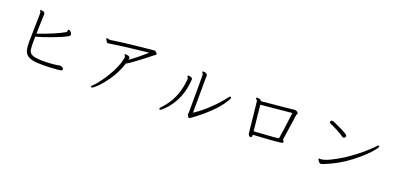

<svg xmlns="http://www.w3.org/2000/svg" viewBox="3 -1533 4994 2431"><g transform="rotate(20 2500.0 -317.5)"><path d="M316 -322 315 -244Q315 -193 319 -159Q323 -125 341 -104Q375 -66 507 -66Q639 -66 729 -84Q732 -85 739 -85H743Q755 -84 771 -74.5Q787 -65 787 -52.5Q787 -40 775.5 -35.5Q764 -31 752 -29Q620 -17 528 -17Q436 -17 386.5 -28.5Q337 -40 310.5 -64.5Q284 -89 274.5 -130Q265 -171 265 -229L273 -619Q273 -641 266.5 -644.5Q260 -648 260 -654V-657Q262 -663 273 -663Q325 -663 325 -628V-623Q325 -619 324 -594.5Q323 -570 322 -533Q321 -496 319.5 -451.5Q318 -407 317 -363Q547 -442 666 -511Q675 -515 675 -529V-531Q675 -547 687 -550H690Q697 -550 706 -542Q731 -520 731 -501.5Q731 -483 713 -473Q648 -437 527 -391.5Q406 -346 316 -322Z M1208 39Q1195 39 1195 28Q1195 22 1210 7Q1247 -25 1296 -93Q1445 -302 1471 -462Q1471 -473 1464.5 -481.5Q1458 -490 1458 -497L1459 -500Q1460 -504 1467.5 -504Q1475 -504 1489 -502Q1529 -496 1529 -471Q1529 -462 1525 -450Q1640 -533 1741 -625Q1676 -617 1518.5 -599.5Q1361 -582 1288.5 -570Q1216 -558 1208 -558Q1200 -558 1191 -569Q1182 -580 1176 -591.5Q1170 -603 1170 -606Q1170 -615 1179 -615L1218 -607H1222Q1383 -633 1578.5 -652.5Q1774 -672 1792 -674H1794Q1814 -674 1834 -644Q1836 -640 1836 -638Q1836 -628 1813 -616Q1807 -613 1784 -594Q1726 -546 1630 -475Q1534 -404 1510 -394Q1469 -262 1388.5 -149Q1308 -36 1243 17Q1216 39 1208 39Z M2464 -636Q2525 -636 2525 -596L2524 -574V-538L2523 -367L2522 -169V-100Q2648 -182 2774 -314Q2834 -378 2880 -439Q2891 -454 2900.5 -454Q2910 -454 2910 -443Q2910 -432 2905 -422Q2822 -265 2587 -81Q2509 -20 2499.5 -20Q2490 -20 2483.5 -29Q2477 -38 2473 -48.5Q2469 -59 2469 -61V-64L2472 -90L2473 -384V-583Q2473 -603 2465 -611.5Q2457 -620 2457 -628V-629Q2457 -636 2464 -636ZM2364 -486Q2351 -298 2271 -164Q2211 -64 2133 -1Q2122 7 2113 7Q2104 7 2104 -4Q2104 -15 2121.5 -31.5Q2139 -48 2170 -88Q2294 -245 2312 -473V-477Q2312 -494 2305.5 -500Q2299 -506 2299 -511.5Q2299 -517 2300.5 -519.5Q2302 -522 2312.5 -522Q2323 -522 2338.5 -517Q2354 -512 2359 -507.5Q2364 -503 2364 -492Z M3330 -92Q3330 -59 3310 -59Q3294 -59 3282 -83L3276 -94Q3275 -97 3275 -106.5Q3275 -116 3274 -122Q3273 -128 3270 -157.5Q3267 -187 3262.5 -230Q3258 -273 3253 -320Q3248 -367 3243.5 -409.5Q3239 -452 3236 -480.5Q3233 -509 3231 -518Q3229 -527 3219 -533.5Q3209 -540 3209 -550Q3210 -557 3224 -557Q3270 -557 3278 -534Q3283 -533 3288 -533H3297Q3343 -538 3426 -546Q3675 -568 3719 -575H3723Q3738 -575 3754 -565.5Q3770 -556 3770 -542Q3770 -538 3767 -533Q3762 -528 3760 -517Q3749 -440 3731.5 -321.5Q3714 -203 3709 -166Q3724 -161 3725 -148V-145Q3725 -132 3715 -128.5Q3705 -125 3683 -122.5Q3661 -120 3613.5 -116Q3566 -112 3512.5 -108.5Q3459 -105 3410 -102Q3361 -99 3330 -97ZM3288 -487 3324 -142Q3351 -144 3390 -146Q3645 -163 3656 -167Q3672 -256 3706 -527Z M4401 -462Q4369 -486 4304.5 -519.5Q4240 -553 4206 -566Q4192 -572 4192 -583Q4192 -594 4198.5 -601Q4205 -608 4214 -608Q4223 -608 4244 -600Q4272 -589 4352 -550Q4414 -518 4430 -507Q4446 -496 4446 -484.5Q4446 -473 4437.5 -464Q4429 -455 4420 -455Q4411 -455 4401 -462ZM4227 -102 4242 -101Q4286 -101 4367.5 -141Q4449 -181 4510 -220Q4619 -289 4721.5 -375.5Q4824 -462 4851 -497Q4864 -513 4874.5 -513Q4885 -513 4885 -502.5Q4885 -492 4856 -455Q4787 -365 4633 -245Q4479 -125 4292 -53Q4271 -45 4262 -45Q4253 -45 4241 -54Q4216 -83 4216 -89Q4216 -102 4227 -102Z"/></g></svg>

Font: ToneOZ-Pinyin-WenKai-Light
Style: Light
Weight: 300
Designer: Fontworks Inc.
Foundry: ToneOZ
Version: Version 0.240331